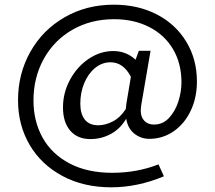

<svg xmlns="http://www.w3.org/2000/svg" viewBox="-20 -623 918 820"><path d="M583 -173Q581 -157 581 -151Q581 -123 596.5 -107Q612 -91 637 -91Q676 -91 702.5 -120Q729 -149 742 -190.5Q755 -232 755 -271Q755 -352 719 -413Q683 -474 617.5 -507.5Q552 -541 467 -541Q368 -541 289.5 -496Q211 -451 167 -371.5Q123 -292 123 -194Q123 -105 162 -35Q201 35 277 75Q353 115 459 115Q565 115 657 79L680 130Q567 177 455 177Q337 177 246.5 128.5Q156 80 106.5 -4.5Q57 -89 57 -195Q57 -308 109.5 -401.5Q162 -495 255.5 -549Q349 -603 466 -603Q569 -603 649.5 -561.5Q730 -520 775.5 -445Q821 -370 821 -275Q821 -205 794 -149Q767 -93 720.5 -61.5Q674 -30 618 -30Q582 -30 554 -52Q526 -74 519 -116Q494 -73 453.5 -51Q413 -29 366 -29Q311 -29 280 -65Q249 -101 249 -164Q249 -227 279 -282.5Q309 -338 358.5 -371.5Q408 -405 464 -405Q519 -405 559 -368L573 -406H623ZM517 -157 520 -182 539 -295Q507 -357 452 -357Q416 -357 386.5 -333Q357 -309 340 -268.5Q323 -228 323 -180Q323 -137 342 -112.5Q361 -88 400 -88Q430 -88 462 -104.5Q494 -121 517 -157Z"/></svg>

Font: Ysabeau Infant Medium
Style: Regular
Weight: 500
Designer: Christian Thalmann (Catharsis Fonts)
Version: Version 0.003